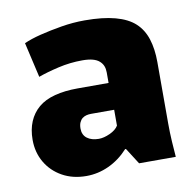

<svg xmlns="http://www.w3.org/2000/svg" viewBox="-66 -600 694 680"><g transform="rotate(-10 281.0 -260.0)"><path d="M192 12Q143 12 105.5 -9Q68 -30 47 -66Q26 -102 26 -147Q26 -184 38 -212.5Q50 -241 73 -260.5Q96 -280 132 -289.5Q168 -299 214 -299H326V-337Q326 -350 322 -360Q318 -370 309 -378Q300 -386 285 -390Q270 -394 248 -394Q204 -394 161 -384Q118 -374 88 -363L59 -489Q83 -500 119 -509Q155 -518 197 -525Q239 -532 281 -532Q346 -532 390.5 -520Q435 -508 460.5 -484.5Q486 -461 497.5 -425Q509 -389 509 -342V-120Q509 -89 511 -56Q513 -23 515 0H383L346 -58H343Q312 -24 273 -6Q234 12 192 12ZM258 -110Q276 -110 298 -120Q320 -130 329 -145V-202H246Q237 -202 229 -200Q221 -198 214.5 -193Q208 -188 204 -179Q200 -170 200 -157Q200 -134 216 -122Q232 -110 258 -110Z"/></g></svg>

Font: Murecho Thin ExtraBold
Style: Regular
Weight: 800
Version: Version 1.010